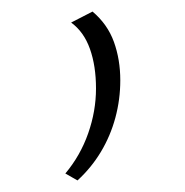

<svg xmlns="http://www.w3.org/2000/svg" viewBox="-20 -136 320 332"><path d="M114 176 93 164Q119 133 132.5 94.5Q146 56 146 17Q146 -22 135.5 -51.5Q125 -81 103 -97L140 -116Q166 -94 177 -63.5Q188 -33 188 3Q188 36 179.5 67.5Q171 99 154.5 126.5Q138 154 114 176Z"/></svg>

Font: Ysabeau Infant ExtraLight
Style: Regular
Weight: 250
Designer: Christian Thalmann (Catharsis Fonts)
Version: Version 2.001;gftools[0.9.30]; featfreeze: ss01,ss02,lnum